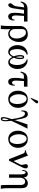

<svg xmlns="http://www.w3.org/2000/svg" viewBox="1843 -2594 951 4677"><g transform="rotate(90 2318.5 -255.5)"><path d="M503.9 -364.7H367.2Q356 -190.9 356 -169.9Q356 -68.8 404.8 -68.8Q458.5 -68.8 459 -139.2L479.5 -130.4Q479.5 19.5 378.9 19.5Q291 19.5 291 -144Q291 -230.5 313.5 -364.7H220.7L185.1 -115.7Q178.7 -68.8 162.1 -33.2Q137.7 18.1 101.1 18.1Q83 18.1 71.3 3.9Q59.6 -10.3 59.6 -29.3Q59.6 -57.1 92.8 -93.3Q128.4 -133.8 134.3 -182.1L159.2 -364.7H131.3Q95.7 -364.7 69.8 -338.4Q46.9 -314.5 36.6 -278.3L15.1 -288.1Q33.2 -371.1 72.8 -408.2Q117.2 -449.2 199.2 -449.2H503.9Z M1002.4 -244.6Q1002.4 -147.9 954.6 -70.3Q897.5 19.5 807.1 19.5Q731.9 19.5 691.9 -35.6V86.4Q691.9 152.8 684.6 200.2H599.1Q612.8 134.8 612.8 22.9V-266.6Q612.8 -352.1 670.4 -405.8Q726.6 -457 813 -457Q904.8 -457 955.1 -395.5Q1002.4 -337.9 1002.4 -244.6ZM918 -183.6Q918 -260.3 883.3 -328.1Q842.3 -412.1 772.5 -412.1Q733.9 -412.1 710.9 -387.7Q688 -363.3 688 -324.2V-132.3Q688 -87.9 718.3 -52.2Q748.5 -16.6 793 -16.6Q856.9 -16.6 890.1 -70.3Q918 -115.7 918 -183.6Z M1660.6 -207Q1660.6 -120.6 1619.6 -56.2Q1571.3 19.5 1490.7 19.5Q1422.9 19.5 1369.6 -77.6Q1318.4 19.5 1248.5 19.5Q1168 19.5 1120.6 -55.2Q1079.6 -120.1 1079.1 -206.5Q1079.1 -313.5 1139.2 -381.8Q1202.6 -453.1 1308.6 -453.1L1314.9 -431.2Q1243.2 -419.4 1206.1 -339.4Q1175.8 -275.9 1175.8 -192.4Q1175.8 -137.7 1191.4 -88.4Q1212.9 -18.1 1255.9 -18.1Q1313 -18.1 1353.5 -113.3Q1321.3 -194.8 1321.3 -272.9Q1321.3 -369.6 1369.6 -369.6Q1419.4 -369.6 1419.4 -271.5Q1419.4 -193.8 1387.7 -113.3Q1425.8 -18.6 1484.4 -18.1Q1526.9 -18.1 1549.3 -88.4Q1564.5 -138.2 1564 -192.9Q1564 -275.9 1534.7 -340.3Q1497.6 -419.4 1425.8 -431.2L1431.2 -453.1Q1537.1 -453.1 1600.6 -381.8Q1660.6 -314 1660.6 -207ZM1387.7 -275.4Q1387.7 -335.4 1369.6 -335.4Q1354 -335.4 1353.5 -279.3Q1353.5 -221.7 1371.1 -161.1Q1387.7 -220.2 1387.7 -275.4Z M2090.8 -363.3H1954.1Q1942.9 -187 1942.9 -171.9Q1942.9 -73.7 1993.7 -73.7Q2044.9 -73.7 2044.9 -144L2066.9 -134.3Q2066.9 19.5 1969.2 19.5Q1877.4 19.5 1877.4 -149.4Q1877.4 -233.4 1898.4 -362.3H1836.9Q1767.1 -362.3 1746.1 -278.3L1723.1 -288.6Q1742.2 -372.6 1780.8 -409.2Q1824.2 -448.7 1908.2 -448.7H2090.8Z M2549.3 -52.2Q2488.3 19 2389.6 19Q2295.4 19 2239.7 -53.2Q2189.9 -118.7 2189.9 -215.8Q2189.9 -314.5 2240.7 -382.8Q2296.9 -457 2392.6 -457Q2490.7 -457 2550.8 -386.7Q2606.9 -320.3 2606.9 -219.7Q2606.9 -119.1 2549.3 -52.2ZM2514.6 -202.6Q2514.6 -280.3 2487.3 -344.2Q2451.7 -428.2 2385.3 -427.7Q2327.6 -427.7 2298.3 -358.9Q2276.4 -306.6 2276.4 -240.2Q2276.4 -161.1 2305.7 -98.6Q2342.8 -17.1 2412.6 -17.6Q2467.8 -17.6 2494.6 -86.9Q2514.6 -137.7 2514.6 -202.6ZM2498.5 -677.2Q2498.5 -662.1 2445.3 -600.6Q2410.6 -562.5 2375.5 -524.4L2363.8 -533.2Q2385.3 -587.9 2431.6 -693.8Q2440.4 -711.4 2461.9 -710.9Q2475.6 -710.9 2487.1 -701.2Q2498.5 -691.4 2498.5 -677.2Z M3113.3 -448.7Q2980.5 -187 2921.9 -50.8Q2934.6 37.6 2934.1 89.4Q2934.1 200.2 2873.5 200.2Q2832 200.2 2832 137.7Q2832 69.8 2881.3 -64.9Q2864.7 -167 2861.3 -185.1Q2847.7 -255.4 2831.5 -302.7Q2801.3 -388.2 2748.5 -388.2Q2716.8 -388.2 2701.7 -356Q2689.9 -330.1 2691.4 -295.9L2669.4 -305.2Q2669.4 -374 2682.6 -406.7Q2703.1 -458 2761.7 -458Q2814.9 -458 2843.3 -400.9Q2857.4 -372.6 2875 -297.4Q2897 -197.8 2905.8 -137.7Q2950.2 -265.6 3010.3 -448.7ZM2906.7 95.7Q2906.7 54.7 2896.5 2.9Q2863.3 73.2 2863.3 129.9Q2863.3 166.5 2878.9 166Q2906.7 166 2906.7 95.7Z M3523.4 -52.2Q3462.4 19 3363.8 19Q3269.5 19 3213.9 -53.2Q3164.1 -118.7 3164.1 -215.8Q3164.1 -314.5 3214.8 -382.8Q3271 -457 3366.7 -457Q3464.8 -457 3524.9 -386.7Q3581.1 -320.3 3581.1 -219.7Q3581.1 -119.1 3523.4 -52.2ZM3488.8 -202.6Q3488.8 -280.3 3461.4 -344.2Q3425.8 -428.2 3359.4 -427.7Q3301.8 -427.7 3272.5 -358.9Q3250.5 -306.6 3250.5 -240.2Q3250.5 -161.1 3279.8 -98.6Q3316.9 -17.1 3386.7 -17.6Q3441.9 -17.6 3468.8 -86.9Q3488.8 -137.7 3488.8 -202.6Z M4082.5 -404.3Q4082.5 -362.3 4001 -209.5Q3906.2 -30.8 3895 0H3856.4L3729 -324.2Q3712.4 -366.2 3699 -377Q3685.5 -387.7 3643.6 -387.7V-410.6Q3705.6 -410.6 3767.1 -465.8L3902.8 -110.8L3977.1 -251Q3996.6 -288.1 3997.1 -316.4Q3997.1 -332 3987.5 -361.3Q3978 -390.6 3978 -406.7Q3978 -429.7 3992.2 -445.1Q4006.3 -460.4 4029.3 -460.4Q4053.2 -460.4 4067.9 -444.3Q4082.5 -428.2 4082.5 -404.3Z M4579.6 200.2H4493.2Q4485.4 152.8 4485.4 54.7V-290.5Q4485.4 -334 4466.3 -361.3Q4444.8 -392.1 4403.3 -392.6Q4361.3 -392.6 4335.7 -358.9Q4310.1 -325.2 4310.1 -281.7V0H4227.5V-303.7Q4227.5 -333 4218.3 -363.8Q4204.6 -405.8 4181.6 -405.8Q4149.4 -405.8 4140.6 -317.4L4120.1 -327.6Q4120.1 -378.4 4142.1 -414.6Q4168.9 -457 4216.3 -457Q4256.8 -457 4281.2 -424.8Q4303.2 -396.5 4303.7 -354.5Q4317.9 -397 4357.9 -427.7Q4397 -458 4440.9 -458Q4512.7 -458 4542.5 -406.7Q4564.5 -368.2 4564.5 -290.5V61.5Q4564.5 133.8 4579.6 200.2Z"/></g></svg>

Font: Accordance
Style: Regular
Weight: 400
Version: Version 1.1 (build May 11, 2018) Miklal Software Solutions, 